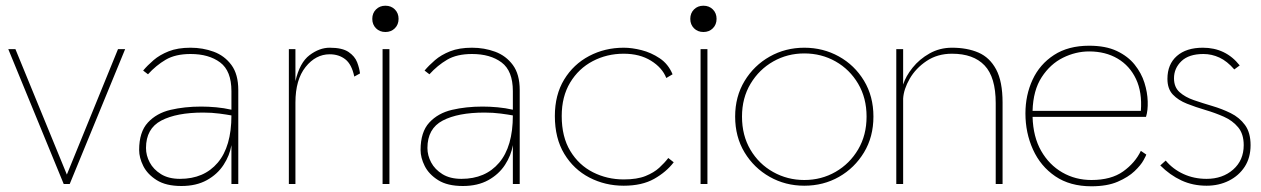

<svg xmlns="http://www.w3.org/2000/svg" viewBox="-20 -644 4414 672"><path d="M203 0 9 -472H34L214 -33L393 -472H418L224 0Z M615 7Q561 7 528.5 -13.5Q496 -34 481.5 -63Q467 -92 467 -119Q467 -182 497.5 -215Q528 -248 577 -259.5Q626 -271 684 -271Q709 -271 736.5 -268.5Q764 -266 790 -260V-325Q790 -396 750.5 -425.5Q711 -455 647 -455Q594 -455 560 -435Q526 -415 498 -384L481 -397Q496 -415 517.5 -433.5Q539 -452 570.5 -464.5Q602 -477 647 -477Q690 -477 728 -463Q766 -449 790 -416.5Q814 -384 814 -329V0H790V-136Q784 -100 762.5 -67Q741 -34 704 -13.5Q667 7 615 7ZM610 -18Q694 -18 742 -74.5Q790 -131 790 -240Q774 -243 747.5 -246.5Q721 -250 691 -250Q598 -250 544.5 -222Q491 -194 491 -126Q491 -100 504 -75.5Q517 -51 543.5 -34.5Q570 -18 610 -18Z M991 0V-472H1014V-360Q1029 -425 1063.5 -451Q1098 -477 1134 -477Q1178 -477 1200 -462Q1222 -447 1230 -426Q1238 -405 1240 -387L1220 -376Q1211 -419 1188.5 -436.5Q1166 -454 1134 -454Q1085 -454 1049.5 -409.5Q1014 -365 1014 -285V0Z M1319 0V-472H1343V0ZM1329 -532Q1309 -532 1296 -545Q1283 -558 1283 -578Q1283 -598 1296 -611Q1309 -624 1329 -624Q1349 -624 1362 -611Q1375 -598 1375 -578Q1375 -558 1362 -545Q1349 -532 1329 -532Z M1600 7Q1546 7 1513.5 -13.5Q1481 -34 1466.5 -63Q1452 -92 1452 -119Q1452 -182 1482.5 -215Q1513 -248 1562 -259.5Q1611 -271 1669 -271Q1694 -271 1721.5 -268.5Q1749 -266 1775 -260V-325Q1775 -396 1735.5 -425.5Q1696 -455 1632 -455Q1579 -455 1545 -435Q1511 -415 1483 -384L1466 -397Q1481 -415 1502.5 -433.5Q1524 -452 1555.5 -464.5Q1587 -477 1632 -477Q1675 -477 1713 -463Q1751 -449 1775 -416.5Q1799 -384 1799 -329V0H1775V-136Q1769 -100 1747.5 -67Q1726 -34 1689 -13.5Q1652 7 1600 7ZM1595 -18Q1679 -18 1727 -74.5Q1775 -131 1775 -240Q1759 -243 1732.5 -246.5Q1706 -250 1676 -250Q1583 -250 1529.5 -222Q1476 -194 1476 -126Q1476 -100 1489 -75.5Q1502 -51 1528.5 -34.5Q1555 -18 1595 -18Z M2163 6Q2098 6 2043 -22.5Q1988 -51 1955 -105.5Q1922 -160 1922 -238Q1922 -312 1954.5 -365.5Q1987 -419 2042 -448Q2097 -477 2163 -477Q2192 -477 2225.5 -468.5Q2259 -460 2289 -440Q2319 -420 2334 -384L2312 -371Q2298 -407 2258.5 -431.5Q2219 -456 2163 -456Q2104 -456 2054.5 -430Q2005 -404 1975.5 -355Q1946 -306 1946 -238Q1946 -165 1976 -115.5Q2006 -66 2055.5 -41Q2105 -16 2163 -16Q2210 -16 2239.5 -28Q2269 -40 2287.5 -57Q2306 -74 2319 -91L2338 -76Q2312 -42 2269.5 -18Q2227 6 2163 6Z M2432 0V-472H2456V0ZM2442 -532Q2422 -532 2409 -545Q2396 -558 2396 -578Q2396 -598 2409 -611Q2422 -624 2442 -624Q2462 -624 2475 -611Q2488 -598 2488 -578Q2488 -558 2475 -545Q2462 -532 2442 -532Z M2795 6Q2729 6 2674 -25Q2619 -56 2586 -110.5Q2553 -165 2553 -236Q2553 -306 2586 -360.5Q2619 -415 2674 -446Q2729 -477 2795 -477Q2861 -477 2916 -446.5Q2971 -416 3004 -361.5Q3037 -307 3037 -236Q3037 -165 3004 -110.5Q2971 -56 2916.5 -25Q2862 6 2795 6ZM2795 -14Q2855 -14 2904.5 -42.5Q2954 -71 2983.5 -121Q3013 -171 3013 -236Q3013 -301 2983.5 -351Q2954 -401 2904.5 -429Q2855 -457 2795 -457Q2736 -457 2686.5 -429Q2637 -401 2607 -351Q2577 -301 2577 -236Q2577 -170 2606.5 -120Q2636 -70 2686 -42Q2736 -14 2795 -14Z M3117 0V-472H3141V-348Q3150 -377 3174 -407Q3198 -437 3233.5 -457Q3269 -477 3312 -477Q3365 -477 3404.5 -460Q3444 -443 3466.5 -401Q3489 -359 3489 -285V0H3465V-283Q3465 -374 3426 -415Q3387 -456 3312 -456Q3261 -456 3223 -430.5Q3185 -405 3164 -368.5Q3143 -332 3141 -299V0Z M3992 -103Q3992 -101 3982.5 -83.5Q3973 -66 3951 -45Q3929 -24 3892 -8Q3855 8 3800 8Q3725 8 3673.5 -27Q3622 -62 3595.5 -120.5Q3569 -179 3569 -247Q3569 -311 3594 -365Q3619 -419 3669 -451.5Q3719 -484 3792 -484Q3850 -484 3889 -465.5Q3928 -447 3951.5 -417.5Q3975 -388 3985.5 -354.5Q3996 -321 3997 -289Q3998 -257 3991 -235H3594Q3596 -165 3624 -116Q3652 -67 3698 -40.5Q3744 -14 3800 -14Q3869 -14 3911 -44Q3953 -74 3973 -116ZM3792 -464Q3745 -464 3700.5 -442Q3656 -420 3626 -374Q3596 -328 3594 -256H3973Q3978 -321 3956 -367.5Q3934 -414 3891.5 -439Q3849 -464 3792 -464Z M4203 6Q4155 6 4115 -12.5Q4075 -31 4041 -65L4060 -82Q4085 -52 4122 -35Q4159 -18 4203 -18Q4259 -18 4296 -50.5Q4333 -83 4333 -136Q4333 -175 4313.5 -198.5Q4294 -222 4263.5 -235.5Q4233 -249 4199 -259Q4165 -269 4134.5 -281Q4104 -293 4085 -313Q4066 -333 4066 -368Q4066 -419 4099 -448Q4132 -477 4190 -477Q4270 -477 4319 -415L4300 -401Q4275 -430 4248 -442.5Q4221 -455 4192 -455Q4141 -455 4115 -430Q4089 -405 4089 -370Q4089 -339 4108.5 -321.5Q4128 -304 4158.5 -293.5Q4189 -283 4223 -273Q4257 -263 4287.5 -248Q4318 -233 4337.5 -206.5Q4357 -180 4357 -136Q4357 -92 4336.5 -60.5Q4316 -29 4281 -11.5Q4246 6 4203 6Z"/></svg>

Font: Lil Grotesk Thin
Style: Regular
Weight: 100
Designer: Bastien Sozeau
Foundry: NBR — Bastien Sozeau
Version: Version 3.003; ttfautohint (v1.8.4.7-5d5b);gftools[0.9.33]